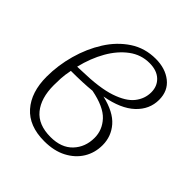

<svg xmlns="http://www.w3.org/2000/svg" viewBox="-157 -657 778 778"><g transform="rotate(45 232.0 -268.0)"><path d="M213 10Q126 10 80.5 -41.5Q35 -93 35 -182Q35 -247 53 -311.5Q71 -376 104.5 -429Q138 -482 186.5 -514Q235 -546 297 -546Q352 -546 388 -517.5Q424 -489 424 -438Q424 -383 381.5 -343Q339 -303 255 -288Q327 -271 359.5 -233.5Q392 -196 392 -146Q392 -102 370.5 -67Q349 -32 309 -11Q269 10 213 10ZM291 -516Q243 -516 204 -487Q165 -458 137 -409Q109 -360 94 -298L119 -299Q219 -301 275.5 -320Q332 -339 356 -369.5Q380 -400 380 -437Q380 -472 356.5 -494Q333 -516 291 -516ZM219 -20Q281 -20 314.5 -55.5Q348 -91 348 -144Q348 -189 316 -223.5Q284 -258 207 -273Q159 -268 88 -268Q82 -238 81 -217Q80 -196 80 -178Q80 -104 114.5 -62Q149 -20 219 -20Z"/></g></svg>

Font: Noto Serif SemiCondensed ExtraLight
Style: Italic
Weight: 200
Width: 4
Italic angle: -12°
Designer: Monotype Design Team
Foundry: Monotype Imaging Inc.
Version: Version 2.013